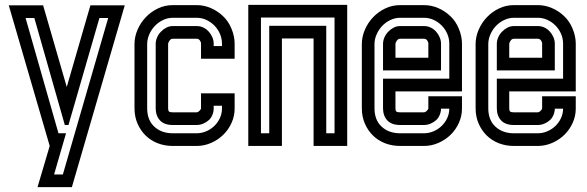

<svg xmlns="http://www.w3.org/2000/svg" viewBox="-20 -599 2411 788"><path d="M184 0 16 -577H157L254 -242L351 -577H492L275 169H134ZM202 117H238L424 -525H388L261 -86H246L121 -525H85L220 -52H251Z M787 -138Q792 -138 797.5 -143Q803 -148 805 -153V-216H943V-153Q943 -123 930.5 -95Q918 -67 896.5 -46Q875 -25 846.5 -12.5Q818 0 787 0H689Q656 0 627.5 -11Q599 -22 578 -42.5Q557 -63 544.5 -91.5Q532 -120 532 -155V-418Q532 -448 544.5 -477Q557 -506 578.5 -528.5Q600 -551 628.5 -564.5Q657 -578 689 -578H787Q817 -578 845 -566Q873 -554 894 -534Q917 -513 930 -481.5Q943 -450 943 -420V-358H805V-420Q805 -427 800 -433.5Q795 -440 787 -440H689Q681 -440 675.5 -432Q670 -424 670 -418V-155Q670 -145 673.5 -141.5Q677 -138 689 -138ZM857 -410H891V-420Q891 -441 882.5 -460.5Q874 -480 859.5 -494.5Q845 -509 826.5 -517.5Q808 -526 787 -526H689Q668 -526 648.5 -516.5Q629 -507 615 -492Q601 -477 592.5 -457.5Q584 -438 584 -418V-155Q584 -106 613.5 -79Q643 -52 689 -52H787Q807 -52 826 -60Q845 -68 859.5 -82Q874 -96 882.5 -114.5Q891 -133 891 -153V-165H857V-153Q857 -140 851.5 -127Q846 -114 837 -106Q827 -97 814 -91.5Q801 -86 787 -86H689Q654 -86 636.5 -105Q619 -124 619 -155V-418Q619 -432 624.5 -445Q630 -458 640 -468.5Q650 -479 662.5 -485.5Q675 -492 689 -492H787Q802 -492 814.5 -486Q827 -480 836.5 -469.5Q846 -459 851.5 -446Q857 -433 857 -420Z M1137 -441V0H999V-579H1405V0H1267V-441ZM1051 -52H1085V-493H1319V-52H1353V-527H1051Z M1465 -418Q1465 -448 1477.5 -477Q1490 -506 1511.5 -528.5Q1533 -551 1561.5 -564.5Q1590 -578 1622 -578H1720Q1750 -578 1778 -566Q1806 -554 1827 -534Q1850 -513 1863 -481.5Q1876 -450 1876 -420V-224H1603V-155Q1603 -145 1606.5 -141.5Q1610 -138 1622 -138H1720Q1725 -138 1730.5 -143Q1736 -148 1738 -153V-204H1876V-153Q1876 -123 1863.5 -95Q1851 -67 1829.5 -46Q1808 -25 1779.5 -12.5Q1751 0 1720 0H1622Q1589 0 1560.5 -11Q1532 -22 1511 -42.5Q1490 -63 1477.5 -91.5Q1465 -120 1465 -155ZM1603 -362H1738V-420Q1738 -427 1733 -433.5Q1728 -440 1720 -440H1622Q1614 -440 1608.5 -432Q1603 -424 1603 -418ZM1824 -276V-420Q1824 -441 1815.5 -460.5Q1807 -480 1792.5 -494.5Q1778 -509 1759.5 -517.5Q1741 -526 1720 -526H1622Q1601 -526 1581.5 -516.5Q1562 -507 1548 -492Q1534 -477 1525.5 -457.5Q1517 -438 1517 -418V-155Q1517 -106 1546.5 -79Q1576 -52 1622 -52H1720Q1740 -52 1759 -60Q1778 -68 1792.5 -82Q1807 -96 1815.5 -114.5Q1824 -133 1824 -153H1790Q1790 -140 1784.5 -127Q1779 -114 1770 -106Q1760 -97 1747 -91.5Q1734 -86 1720 -86H1622Q1587 -86 1569.5 -105Q1552 -124 1552 -155V-276ZM1552 -418Q1552 -432 1557.5 -445Q1563 -458 1573 -468.5Q1583 -479 1595.5 -485.5Q1608 -492 1622 -492H1720Q1735 -492 1747.5 -486Q1760 -480 1769.5 -469.5Q1779 -459 1784.5 -446Q1790 -433 1790 -420V-310H1552Z M1932 -418Q1932 -448 1944.5 -477Q1957 -506 1978.5 -528.5Q2000 -551 2028.5 -564.5Q2057 -578 2089 -578H2187Q2217 -578 2245 -566Q2273 -554 2294 -534Q2317 -513 2330 -481.5Q2343 -450 2343 -420V-224H2070V-155Q2070 -145 2073.5 -141.5Q2077 -138 2089 -138H2187Q2192 -138 2197.5 -143Q2203 -148 2205 -153V-204H2343V-153Q2343 -123 2330.5 -95Q2318 -67 2296.5 -46Q2275 -25 2246.5 -12.5Q2218 0 2187 0H2089Q2056 0 2027.5 -11Q1999 -22 1978 -42.5Q1957 -63 1944.5 -91.5Q1932 -120 1932 -155ZM2070 -362H2205V-420Q2205 -427 2200 -433.5Q2195 -440 2187 -440H2089Q2081 -440 2075.5 -432Q2070 -424 2070 -418ZM2291 -276V-420Q2291 -441 2282.5 -460.5Q2274 -480 2259.5 -494.5Q2245 -509 2226.5 -517.5Q2208 -526 2187 -526H2089Q2068 -526 2048.5 -516.5Q2029 -507 2015 -492Q2001 -477 1992.5 -457.5Q1984 -438 1984 -418V-155Q1984 -106 2013.5 -79Q2043 -52 2089 -52H2187Q2207 -52 2226 -60Q2245 -68 2259.5 -82Q2274 -96 2282.5 -114.5Q2291 -133 2291 -153H2257Q2257 -140 2251.5 -127Q2246 -114 2237 -106Q2227 -97 2214 -91.5Q2201 -86 2187 -86H2089Q2054 -86 2036.5 -105Q2019 -124 2019 -155V-276ZM2019 -418Q2019 -432 2024.5 -445Q2030 -458 2040 -468.5Q2050 -479 2062.5 -485.5Q2075 -492 2089 -492H2187Q2202 -492 2214.5 -486Q2227 -480 2236.5 -469.5Q2246 -459 2251.5 -446Q2257 -433 2257 -420V-310H2019Z"/></svg>

Font: Aurach Bi
Style: Regular
Weight: 400
Designer: Peter Wiegel
Foundry: Peter Wiegel
Version: Version 1.002